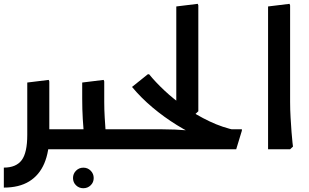

<svg xmlns="http://www.w3.org/2000/svg" viewBox="-20 -779 1612 1002"><path d="M219 0V-104.3H323.3V0ZM323.3 0V-104.3Q335.3 -104.3 339.3 -90.4Q343.3 -76.5 343.3 -52.9Q343.3 -30.6 339.3 -15.3Q335.3 0 323.3 0ZM0 200V95.7Q64 95.7 93.2 56.8Q122.3 18 122.3 -75V-348.3L234.3 -362L237.3 -354V-75Q237.3 12 211.2 73.7Q185 135.3 132.3 167.7Q79.7 200 0 200Z M414.9 203.3Q392.3 203.3 376.7 188Q361 172.7 361 150.1Q361 127.6 376.8 111.8Q392.6 96 415.1 96Q437.7 96 453.3 111.8Q469 127.6 469 150.1Q469 172.7 453.2 188Q437.4 203.3 414.9 203.3Z M489.7 0V-104.3H610V0ZM610 0V-104.3Q622 -104.3 626 -90.4Q630 -76.5 630 -52.9Q630 -30.6 626 -15.3Q622 0 610 0ZM418 0 421 -42Q421 -42 418 -74.5Q415 -107 412 -158Q409 -209 409 -265V-348.3L521 -362L524 -354V-247Q524 -206 526.5 -165Q529 -124 531.5 -89.5Q534 -55 536.5 -34.5Q539 -14 539 -14L524 0ZM323 0V-104.3H429V0ZM323 0Q312 0 307.5 -15.4Q303 -30.9 303 -53.3Q303 -76.3 307.5 -90.3Q312 -104.3 323 -104.3Z M900 -184.3V-745.3L1012 -759L1015 -751V-198.3L1000 -184.3ZM1180.3 -10Q1112 -25 1041.3 -54.7Q970.7 -84.3 903.2 -126.2Q835.7 -168 775.7 -218.5Q715.7 -269 669 -325.3L751.3 -391.3H758.3Q790.3 -351.7 837.8 -307Q885.3 -262.3 945.2 -220.3Q1005 -178.3 1073.2 -145.8Q1141.3 -113.3 1214.3 -98.3ZM610 0V-104.3H825Q860 -104.3 893.5 -102.8Q927 -101.3 949.3 -99.3Q971.7 -97.3 971.7 -97.3L1065.7 -104.3H1242.3V-97.3L1212.7 0ZM610 0Q599 0 594.5 -15.3Q590 -30.7 590 -53.3Q590 -76.3 594.5 -90.3Q599 -104.3 610 -104.3Z M1379 0V-745.3L1491 -759L1494 -750.9V-247.3Q1494 -206 1496.5 -165Q1499 -124 1501.5 -89.5Q1504 -55 1506.5 -34.5Q1509 -14 1509 -14L1494 0Z"/></svg>

Font: Fustat
Style: Regular
Weight: 400
Designer: Mohamed Gaber, Khaled Hosny, Laura Garcia Mut
Foundry: Kief Type Foundry, Alif Type Foundry, Hard Type Foundry
Version: Version 1.007